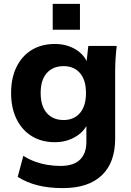

<svg xmlns="http://www.w3.org/2000/svg" viewBox="-20 -743 673 987"><path d="M303 224Q230 224 173 209.5Q116 195 71 166L100 58Q128 76 159.5 87.5Q191 99 224.5 104.5Q258 110 291 110Q358 110 391 78Q424 46 424 -13V-118H434Q418 -70 370 -41Q322 -12 262 -12Q194 -12 143.5 -43Q93 -74 65 -131Q37 -188 37 -265Q37 -342 65 -399Q93 -456 143.5 -486.5Q194 -517 262 -517Q323 -517 369.5 -488.5Q416 -460 432 -413L424 -417L434 -507H580Q576 -474 574 -440.5Q572 -407 572 -375V-30Q572 93 503 158.5Q434 224 303 224ZM307 -126Q360 -126 391 -162Q422 -198 422 -265Q422 -332 391 -367.5Q360 -403 307 -403Q252 -403 220.5 -367.5Q189 -332 189 -265Q189 -198 220.5 -162Q252 -126 307 -126ZM251 -590V-723H391V-590Z"/></svg>

Font: Mulish ExtraLight ExtraBold
Style: Regular
Weight: 800
Version: Version 3.603